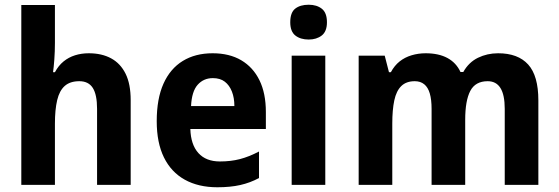

<svg xmlns="http://www.w3.org/2000/svg" viewBox="-20 -781 2361 811"><path d="M212 -600Q212 -564 209.5 -530Q207 -496 204 -476H212Q227 -504 248.5 -521.5Q270 -539 297 -547.5Q324 -556 355 -556Q410 -556 449.5 -534.5Q489 -513 510.5 -469.5Q532 -426 532 -358V0H390V-321Q390 -381 372 -409.5Q354 -438 315 -438Q276 -438 253.5 -418Q231 -398 221.5 -358Q212 -318 212 -259V0H70V-760H212Z M878 -556Q949 -556 999 -526.5Q1049 -497 1076 -442Q1103 -387 1103 -308V-236H784Q786 -170 818 -134.5Q850 -99 909 -99Q955 -99 993.5 -109Q1032 -119 1074 -141V-29Q1037 -9 995 0.5Q953 10 898 10Q818 10 760.5 -22Q703 -54 672.5 -116Q642 -178 642 -269Q642 -364 670.5 -427.5Q699 -491 752 -523.5Q805 -556 878 -556ZM879 -451Q840 -451 815 -423Q790 -395 787 -333H970Q970 -368 959.5 -394.5Q949 -421 929.5 -436Q910 -451 879 -451Z M1354 -546V0H1212V-546ZM1284 -761Q1318 -761 1339.5 -744Q1361 -727 1361 -687Q1361 -648 1339 -631Q1317 -614 1284 -614Q1249 -614 1227.5 -631Q1206 -648 1206 -687Q1206 -728 1227 -744.5Q1248 -761 1284 -761Z M2084 -556Q2168 -556 2211 -508.5Q2254 -461 2254 -357V0H2112V-321Q2112 -380 2094 -409Q2076 -438 2040 -438Q1988 -438 1966.5 -397Q1945 -356 1945 -275V0H1803V-321Q1803 -360 1795.5 -386Q1788 -412 1772 -425Q1756 -438 1732 -438Q1696 -438 1675 -417.5Q1654 -397 1645.5 -357Q1637 -317 1637 -259V0H1495V-546H1605L1623 -476H1631Q1646 -504 1668 -521.5Q1690 -539 1718.5 -547.5Q1747 -556 1778 -556Q1833 -556 1870 -536Q1907 -516 1925 -477H1937Q1960 -518 1999 -537Q2038 -556 2084 -556Z"/></svg>

Font: Noto Sans Thai SemiCondensed
Style: Bold
Weight: 700
Width: 4
Designer: Monotype Design Team
Foundry: Monotype Imaging Inc.
Version: Version 2.001